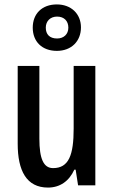

<svg xmlns="http://www.w3.org/2000/svg" viewBox="-20 -838 513 868"><path d="M237 -608C303 -608 346 -652 346 -714C346 -776 301 -818 237 -818C170 -818 128 -776 128 -713C128 -650 170 -608 237 -608ZM238 -664C204 -664 187 -683 187 -713C187 -743 208 -763 238 -763C270 -763 289 -743 289 -713C289 -683 268 -664 238 -664ZM411 -540H313V-257C313 -137 291 -78 220 -78C177 -78 158 -120 158 -211V-540H60V-188C60 -66 100 10 197 10C250 10 292 -18 316 -71H322L333 0H411Z"/></svg>

Font: Noto Sans Bengali ExtraCondensed Medium
Style: Regular
Weight: 500
Width: 2
Designer: Joana Ranito - Universal Thirst; Jelle Bosma - Monotype Design Team
Foundry: Universal Thirst ehf.
Version: Version 3.000